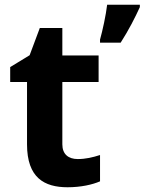

<svg xmlns="http://www.w3.org/2000/svg" viewBox="-20 -780 610 810"><path d="M570 -750V-760H432C427 -717 413 -652 402 -613V-600H489C523 -653 550 -706 570 -750ZM308 -109C269 -109 243 -129 243 -171V-434H396V-546H243V-662H148L105 -547L23 -497V-434H94V-171C94 -30 167 10 265 10C321 10 370 -1 402 -15V-126C371 -116 341 -109 308 -109Z"/></svg>

Font: Noto Sans Malayalam
Style: Bold
Weight: 700
Designer: Jelle Bosma - Monotype Design Team
Foundry: Monotype Imaging Inc.
Version: Version 2.104